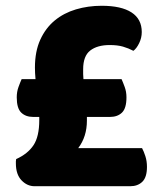

<svg xmlns="http://www.w3.org/2000/svg" viewBox="-20 -645 544 665"><path d="M116 -240H95Q69 -240 53.5 -255Q38 -270 38 -308Q38 -327 44 -343.5Q50 -360 55 -371H103Q102 -382 101.5 -392Q101 -402 101 -411Q101 -467 119.5 -507.5Q138 -548 169.5 -574Q201 -600 243 -612.5Q285 -625 332 -625Q400 -625 435.5 -602Q471 -579 471 -534Q471 -514 462 -495.5Q453 -477 442 -469Q425 -478 406 -483.5Q387 -489 360 -489Q317 -489 292.5 -470Q268 -451 268 -405Q268 -397 268 -388.5Q268 -380 269 -371H401Q406 -360 412 -343.5Q418 -327 418 -308Q418 -270 402.5 -255Q387 -240 361 -240H281V-227Q281 -172 251 -132H472Q478 -121 483.5 -104Q489 -87 489 -67Q489 -31 473 -15.5Q457 0 431 0H100Q74 0 54.5 -20.5Q35 -41 35 -79Q35 -84 35 -86.5Q35 -89 36 -94Q76 -112 96 -142Q116 -172 116 -229Z"/></svg>

Font: Baloo Tammudu 2 ExtraBold
Style: Regular
Weight: 800
Designer: Maithili Shingre, Omkar Shende and Ek Type
Foundry: Ek Type
Version: Version 1.640;hotconv 1.0.111;makeotfexe 2.5.65597; ttfautoh